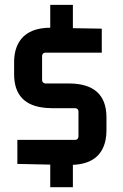

<svg xmlns="http://www.w3.org/2000/svg" viewBox="-20 -702 515 804"><path d="M168.9 -352.5Q157.2 -354.5 156.2 -366.2V-468.8Q158.2 -480.5 168.9 -481.4H406.2V-582L285.2 -584V-681.6H190.4V-585.9Q73.2 -585 45.9 -494.1Q39.1 -469.7 39.1 -442.4V-391.6Q39.1 -259.8 174.8 -250Q186.5 -249 197.3 -249H295.9Q307.6 -247.1 308.6 -236.3V-128.9Q306.6 -117.2 295.9 -116.2H52.7V-15.6L190.4 -12.7V82H285.2V-11.7Q401.4 -16.6 421.9 -115.2Q425.8 -134.8 425.8 -155.3V-213.9Q423.8 -351.6 269.5 -352.5Z"/></svg>

Font: Gemunu Libre
Style: Bold
Weight: 700
Designer: Pushpananda Ekanayake, Sol Matas, Kosala Senevirathne
Foundry: Mooniak
Version: Version 1.001